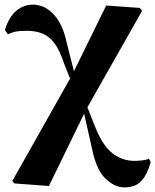

<svg xmlns="http://www.w3.org/2000/svg" viewBox="-20 -581 670 828"><path d="M516.1 227.1Q474.6 227.1 435.1 189.5Q395.5 151.9 377 61L342.8 -90.8L190.9 221.2L42 210L33.2 199.2L282.2 -242.2L255.9 -308.1Q237.8 -363.8 215.1 -394.3Q192.4 -424.8 162.8 -436.5Q133.3 -448.2 95.2 -448.2Q63.5 -448.2 45.2 -444.1Q26.9 -439.9 14.2 -433.1L1 -451.2Q17.6 -506.3 49.3 -533.7Q81.1 -561 123 -561Q168.9 -561 206.8 -523.7Q244.6 -486.3 262.2 -418.9L298.8 -273.9L438 -557.1L583 -546.9L592.8 -534.2L356.9 -118.2L387.2 -42Q420.9 45.9 463.9 79.3Q506.8 112.8 560.1 112.8Q575.7 112.8 594.2 110.6Q612.8 108.4 622.1 103L629.9 118.2Q615.7 170.4 590.3 198.7Q564.9 227.1 516.1 227.1Z"/></svg>

Font: Source Han Serif TW Heavy
Style: Regular
Weight: 900
Designer: Ryoko NISHIZUKA Ë•øÂ°öÊ∂ºÂ≠ê (kana & ideographs); Frank Grie√ühammer (Latin, Greek & Cyrillic); Wenlong ZHANG Âº†ÊñáÈæô 
Foundry: Adobe
Version: Version 2.003;hotconv 1.1.1;makeotfexe 2.6.0